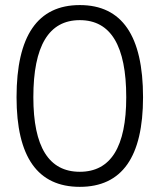

<svg xmlns="http://www.w3.org/2000/svg" viewBox="-20 -723 626 753"><path d="M293 9.8Q44.9 9.8 44.9 -341.8Q44.9 -703.1 293 -703.1Q541 -703.1 541 -341.8Q541 9.8 293 9.8ZM293 -49.3Q475.1 -49.3 475.1 -341.8Q475.1 -644 293 -644Q110.8 -644 110.8 -341.8Q110.8 -49.3 293 -49.3Z"/></svg>

Font: Cascadia Mono PL Light
Style: Regular
Weight: 300
Monospace: yes
Designer: Aaron Bell
Foundry: Saja Typeworks
Version: Version 2404.023; ttfautohint (v1.8.4)